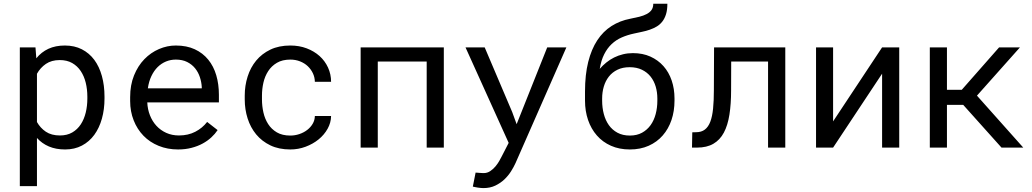

<svg xmlns="http://www.w3.org/2000/svg" viewBox="-20 -778 5441 1012"><path d="M530.8 -258.3Q530.8 -201.7 517.1 -152.6Q503.4 -103.5 477.1 -67.4Q450.7 -31.2 411.9 -10.7Q373 9.8 323.2 9.8Q274.9 9.8 238 -5.9Q201.2 -21.5 174.8 -50.8V203.1H84.5V-528.3H167L171.4 -470.7Q197.8 -503.4 235.1 -520.8Q272.5 -538.1 321.8 -538.1Q372.6 -538.1 411.6 -518.1Q450.7 -498 477.1 -462.4Q503.4 -426.8 517.1 -377.2Q530.8 -327.6 530.8 -268.6ZM440.4 -268.6Q440.4 -307.1 431.9 -342Q423.3 -377 405.5 -403.6Q387.7 -430.2 360.4 -445.8Q333 -461.4 294.9 -461.4Q251.5 -461.4 221.9 -441.2Q192.4 -420.9 174.8 -389.2V-134.8Q192.4 -103.5 221.7 -83.7Q251 -64 295.9 -64Q333.5 -64 360.8 -79.8Q388.2 -95.7 405.8 -122.6Q423.3 -149.4 431.9 -184.6Q440.4 -219.7 440.4 -258.3Z M918.5 9.8Q862.8 9.8 816.2 -9.3Q769.5 -28.3 736.3 -62.5Q703.1 -96.7 684.6 -143.6Q666 -190.4 666 -245.6V-266.1Q666 -330.1 686.5 -380.6Q707 -431.2 741 -466.1Q774.9 -501 818.1 -519.5Q861.3 -538.1 906.7 -538.1Q963.9 -538.1 1006.6 -518.3Q1049.3 -498.5 1077.6 -463.6Q1106 -428.7 1119.9 -381.3Q1133.8 -334 1133.8 -278.8V-238.3H756.3Q757.8 -202.1 770.3 -170.4Q782.7 -138.7 804.4 -115Q826.2 -91.3 856.4 -77.6Q886.7 -64 923.3 -64Q971.7 -64 1009.3 -83.5Q1046.9 -103 1071.8 -135.3L1127 -92.3Q1113.8 -72.3 1094 -54Q1074.2 -35.6 1048.3 -21.5Q1022.5 -7.3 989.7 1.2Q957 9.8 918.5 9.8ZM906.7 -463.9Q879.4 -463.9 855 -453.9Q830.6 -443.8 811 -424.6Q791.5 -405.3 778.1 -377.2Q764.6 -349.1 759.3 -312.5H1043.5V-319.3Q1042 -345.7 1033.4 -371.6Q1024.9 -397.5 1008.3 -418Q991.7 -438.5 966.6 -451.2Q941.4 -463.9 906.7 -463.9Z M1510.3 -63.5Q1534.7 -63.5 1557.9 -71.3Q1581.1 -79.1 1599.1 -93Q1617.2 -106.9 1628.2 -125.7Q1639.2 -144.5 1639.6 -166.5H1725.1Q1724.6 -131.3 1706.8 -99.4Q1689 -67.4 1659.2 -43.2Q1629.4 -19 1590.8 -4.6Q1552.2 9.8 1510.3 9.8Q1450.2 9.8 1405.3 -11.7Q1360.4 -33.2 1330.3 -69.6Q1300.3 -106 1285.2 -153.6Q1270 -201.2 1270 -253.9V-274.4Q1270 -326.7 1285.2 -374.5Q1300.3 -422.4 1330.3 -458.7Q1360.4 -495.1 1405.3 -516.6Q1450.2 -538.1 1510.3 -538.1Q1557.1 -538.1 1596.4 -523.2Q1635.7 -508.3 1664.3 -482.7Q1692.9 -457 1709 -421.9Q1725.1 -386.7 1725.1 -346.7H1639.6Q1639.2 -370.6 1629.2 -391.8Q1619.1 -413.1 1602.1 -429.2Q1585 -445.3 1561.3 -454.6Q1537.6 -463.9 1510.3 -463.9Q1468.3 -463.9 1439.7 -447Q1411.1 -430.2 1393.6 -403.1Q1376 -376 1368.4 -342.3Q1360.8 -308.6 1360.8 -274.4V-253.9Q1360.8 -219.2 1368.4 -185.3Q1376 -151.4 1393.3 -124.3Q1410.6 -97.2 1439.2 -80.3Q1467.8 -63.5 1510.3 -63.5Z M2319.3 0H2229V-453.6H1971.2V0H1880.9V-528.3H2319.3Z M2679.7 -187.5 2703.1 -123.5 2864.3 -528.3H2965.3L2697.3 81.5Q2688 102.1 2673.6 125Q2659.2 147.9 2638.7 167.5Q2618.2 187 2590.8 200.2Q2563.5 213.4 2527.8 213.4Q2521.5 213.4 2513.7 212.6Q2505.9 211.9 2498 210.7Q2490.2 209.5 2483.4 208Q2476.6 206.5 2472.2 205.6L2486.8 131.8Q2490.2 131.8 2496.1 132.3Q2502 132.8 2508.3 133.3Q2514.6 133.8 2520.5 134Q2526.4 134.3 2529.8 134.3Q2548.3 134.3 2563.7 124Q2579.1 113.8 2591.1 99.6Q2603 85.4 2611.6 70.3Q2620.1 55.2 2625 45.4L2661.1 -24.9L2433.6 -528.3H2534.7Z M3315.9 -498Q3367.7 -498 3408.2 -479.7Q3448.7 -461.4 3477.1 -429.4Q3505.4 -397.5 3520.3 -353.8Q3535.2 -310.1 3535.2 -258.8V-247.6Q3535.2 -192.4 3519.3 -145.5Q3503.4 -98.6 3473.1 -64Q3442.9 -29.3 3399.2 -9.8Q3355.5 9.8 3299.8 9.8Q3244.1 9.8 3200.2 -9.8Q3156.2 -29.3 3126 -64Q3095.7 -98.6 3079.6 -145.5Q3063.5 -192.4 3063.5 -247.6V-258.8V-262.2V-295.9Q3063.5 -384.3 3080.3 -451.4Q3097.2 -518.6 3128.2 -565.7Q3159.2 -612.8 3203.4 -640.9Q3247.6 -668.9 3301.8 -679.2Q3327.6 -684.1 3349.9 -689.7Q3372.1 -695.3 3388.4 -703.9Q3404.8 -712.4 3414.1 -725.3Q3423.3 -738.3 3423.3 -758.3H3497.6Q3497.6 -726.1 3490.5 -703.1Q3483.4 -680.2 3470.9 -664.3Q3458.5 -648.4 3441.7 -638.4Q3424.8 -628.4 3405.3 -621.6Q3385.7 -614.7 3364.3 -610.4Q3342.8 -606 3321.3 -601.1Q3287.1 -593.8 3257.3 -580.8Q3227.5 -567.9 3204.1 -545.9Q3180.7 -523.9 3164.6 -491.9Q3148.4 -460 3141.1 -415Q3156.7 -433.1 3175.8 -448.5Q3194.8 -463.9 3216.8 -474.9Q3238.8 -485.8 3263.7 -491.9Q3288.6 -498 3315.9 -498ZM3298.8 -423.8Q3261.7 -423.8 3234.4 -410.4Q3207 -397 3189.2 -374.3Q3171.4 -351.6 3162.6 -321.8Q3153.8 -292 3153.8 -258.8V-247.6Q3153.8 -210.4 3162.6 -177Q3171.4 -143.6 3189.2 -118.4Q3207 -93.3 3234.6 -78.4Q3262.2 -63.5 3299.8 -63.5Q3336.9 -63.5 3364 -78.4Q3391.1 -93.3 3409.2 -118.4Q3427.2 -143.6 3436 -177Q3444.8 -210.4 3444.8 -247.6V-258.8Q3444.8 -292 3436 -321.8Q3427.2 -351.6 3409.2 -374.3Q3391.1 -397 3363.5 -410.4Q3335.9 -423.8 3298.8 -423.8Z M4119.1 -528.3V0H4028.3V-453.6H3834L3833.5 -302.2Q3833.5 -230 3824.7 -173.8Q3815.9 -117.7 3795.4 -79.1Q3774.9 -40.5 3740.2 -20.3Q3705.6 0 3653.8 0H3627.4L3628.9 -80.6L3648.9 -81.1Q3676.8 -81.1 3695.1 -95Q3713.4 -108.9 3723.9 -136.5Q3734.4 -164.1 3738.5 -205.6Q3742.7 -247.1 3742.7 -302.2L3743.7 -528.3Z M4629.4 -528.3H4719.7V0H4629.4V-389.6L4371.1 0H4281.2V-528.3H4371.1V-138.2Z M5057.1 -225.1H4971.2V0H4880.9V-528.3H4971.2V-304.7H5049.3L5246.1 -528.3H5356L5129.4 -273.9L5373.5 0H5258.8Z"/></svg>

Font: Roboto Mono
Style: Regular
Weight: 400
Designer: Google
Version: Version 2.000985; 2015; ttfautohint (v1.3)